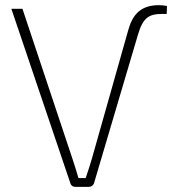

<svg xmlns="http://www.w3.org/2000/svg" viewBox="-20 -724 676 744"><path d="M271 0H325C334 0 341 -6 344 -13L515 -591C534 -655 557 -670 608 -670H626L627 -701C616 -703 605 -704 596 -704C521 -704 492 -663 476 -604L336 -109C319 -52 320 -60 312 -34H284C277 -59 269 -83 261 -108L67 -690H24L253 -13C255 -6 262 0 271 0Z"/></svg>

Font: Exo 2 Extra Light
Style: Regular
Weight: 250
Designer: Natanael Gama
Version: Version 1.001;PS 001.001;hotconv 1.0.88;makeotf.lib2.5.64775